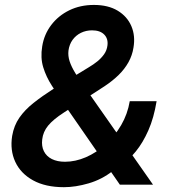

<svg xmlns="http://www.w3.org/2000/svg" viewBox="-20 -756 728 786"><path d="M241.7 10.3Q166 10.3 115.2 -17.8Q64.5 -45.9 42.5 -93.5Q20.5 -141.1 29.8 -199.7Q37.1 -242.2 59.3 -274.2Q81.5 -306.2 117.2 -334.5Q152.8 -362.8 200.2 -393.1L344.2 -481Q362.3 -491.7 378.4 -504.6Q394.5 -517.6 406 -533.7Q417.5 -549.8 419.9 -570.3Q423.3 -597.7 406.5 -614.7Q389.6 -631.8 356.9 -631.8Q332 -631.8 311.3 -621.6Q290.5 -611.3 277.1 -592.8Q263.7 -574.2 260.3 -548.8Q257.8 -527.3 264.9 -505.4Q272 -483.4 288.1 -457Q304.2 -430.7 328.6 -396.5L606.4 0H470.7L243.7 -327.6Q216.3 -368.2 192.6 -404.8Q168.9 -441.4 157 -480.5Q145 -519.5 152.8 -566.4Q160.6 -615.2 189.7 -653.6Q218.8 -691.9 263.7 -713.9Q308.6 -735.8 364.3 -735.8Q422.9 -735.8 461.9 -712.2Q501 -688.5 517.8 -648.9Q534.7 -609.4 526.4 -561Q521.5 -529.3 505.9 -501.2Q490.2 -473.1 465.6 -449Q440.9 -424.8 407.7 -402.8L241.7 -295.4Q197.8 -267.1 177 -241.7Q156.2 -216.3 152.8 -185.1Q149.4 -157.7 159.7 -137Q169.9 -116.2 192.1 -105Q214.4 -93.8 246.1 -93.8Q288.6 -93.8 331.5 -112.3Q374.5 -130.9 412.1 -164.8Q449.7 -198.7 476.1 -243.9Q502.4 -289.1 511.2 -341.8H621.1Q609.9 -273.4 587.4 -222.4Q564.9 -171.4 535.9 -136Q506.8 -100.6 476.6 -79.1L440.9 -55.7Q396.5 -21 342.8 -5.4Q289.1 10.3 241.7 10.3Z"/></svg>

Font: Inter 16pt SemiBold
Style: Italic
Weight: 600
Italic angle: -9.3988°
Version: Version 4.001;git-66647c0bb